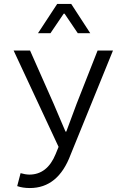

<svg xmlns="http://www.w3.org/2000/svg" viewBox="-20 -741 640 970"><path d="M171.9 -573.2 269 -721.2H339.8L436 -573.2H373L306.2 -671.9H301.8L234.9 -573.2ZM130.9 209Q94.7 209 66.9 199.2L84 133.8Q106.9 140.6 127.9 141.1Q218.8 141.1 261.2 37.1L275.9 1L48.8 -485.8H131.8L251 -216.8Q264.2 -185.1 284.2 -138.7Q304.2 -92.3 311 -76.2H314.9Q359.9 -199.2 367.2 -216.8L473.1 -485.8H550.8L336.9 40Q273.9 209 130.9 209Z"/></svg>

Font: SourceCodePro-Regular
Style: Regular
Weight: 400
Monospace: yes
Designer: Paul D. Hunt
Foundry: Adobe Systems Incorporated
Version: Version 1.009;PS 1.000;hotconv 1.0.70;makeotf.lib2.5.5900